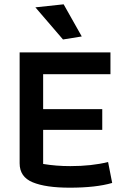

<svg xmlns="http://www.w3.org/2000/svg" viewBox="-20 -861 595 890"><path d="M144 -827 275 -841 359 -692 272 -678ZM71 -104V-618H492V-517H180V-355H454V-259H180V-101Q240 -91 306 -91Q405 -91 481 -110L500 -13Q425 9 303 9Q192 9 131.5 -16Q71 -41 71 -104Z"/></svg>

Font: Athiti SemiBold
Style: Regular
Weight: 600
Designer: CadsonDemak Team
Foundry: CadsonDemak
Version: Version 1.033